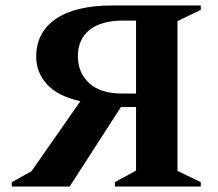

<svg xmlns="http://www.w3.org/2000/svg" viewBox="-20 -680 796 700"><path d="M234 0H23V-16L95 -56L273 -311Q189 -330 150.5 -373.5Q112 -417 112 -473Q112 -562 183.5 -611Q255 -660 390 -660H712V-644L627 -603V-57L712 -16V0H399V-16L476 -58V-290H421ZM425 -339H476V-605H429Q349 -605 306.5 -571Q264 -537 264 -475Q264 -415 305 -377Q346 -339 425 -339Z"/></svg>

Font: Spectral SC
Style: Bold
Weight: 700
Designer: Jean-Baptiste Levee
Foundry: Production Type
Version: Version 2.001